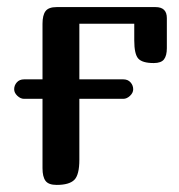

<svg xmlns="http://www.w3.org/2000/svg" viewBox="-20 -522 504 542"><path d="M140 -502H419Q451 -502 451 -471V-386Q451 -365 443 -354.5Q435 -344 414 -344Q382 -344 370.5 -356.5Q359 -369 359 -408V-455H204V-71Q204 -28 189.5 -14Q175 0 140 0Q117 0 108.5 -11.5Q100 -23 100 -47V-455Q100 -479 108.5 -490.5Q117 -502 140 -502ZM20 -270Q20 -281 27.5 -289.5Q35 -298 48 -298H328Q341 -298 348.5 -289.5Q356 -281 356 -270Q356 -260 347 -251.5Q338 -243 328 -243H48Q38 -243 29 -251.5Q20 -260 20 -270Z"/></svg>

Font: Marmelad for Arash.Academy
Style: Regular
Weight: 400
Designer: Manvel Shmavonyan
Foundry: Cyreal
Version: Version 1.110;Glyphs 3.2 (3202)